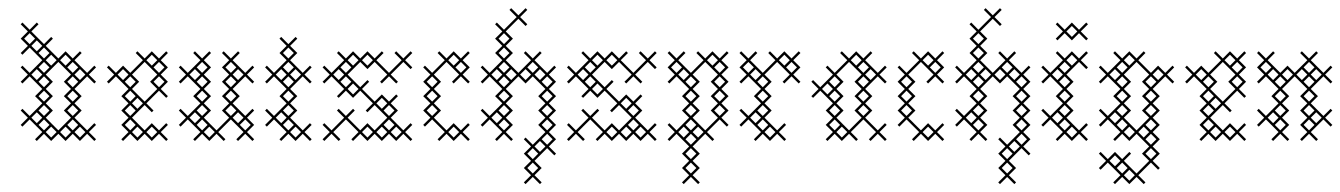

<svg xmlns="http://www.w3.org/2000/svg" viewBox="-20 -346 3330 477"><path d="M165 -125 196.4 -156.4 214.3 -138.6 218.6 -142.9 200.7 -160.7 218.6 -178.6 214.3 -182.9 196.4 -165 165 -196.4 182.9 -214.3 178.6 -218.6 160.7 -200.7 142.9 -218.6 125 -200.7 93.6 -232.1 111.4 -250 107.1 -254.3 89.3 -236.4 57.9 -267.9 75.7 -285.7 71.4 -290 53.6 -272.1 35.7 -290 31.4 -285.7 49.3 -267.9 31.4 -250 49.3 -232.1 31.4 -214.3 35.7 -210 53.6 -227.9 85 -196.4 53.6 -165 35.7 -182.9 31.4 -178.6 49.3 -160.7 31.4 -142.9 35.7 -138.6 53.6 -156.4 85 -125 67.1 -107.1 85 -89.3 53.6 -57.9 35.7 -75.7 31.4 -71.4 49.3 -53.6 31.4 -35.7 35.7 -31.4 53.6 -49.3 85 -17.9 67.1 0 71.4 4.3 89.3 -13.6 107.1 4.3 125 -13.6 142.9 4.3 160.7 -13.6 178.6 4.3 196.4 -13.6 214.3 4.3 218.6 0 200.7 -17.9 218.6 -35.7 214.3 -40 196.4 -22.1 165 -53.6 182.9 -71.4 165 -89.3 182.9 -107.1ZM138.6 -142.9 156.4 -125 138.6 -107.1 156.4 -89.3 138.6 -71.4 156.4 -53.6 125 -22.1 93.6 -53.6 111.4 -71.4 93.6 -89.3 111.4 -107.1 93.6 -125 111.4 -142.9 93.6 -160.7 125 -192.1 156.4 -160.7ZM142.9 -31.4 156.4 -17.9 142.9 -4.3 129.3 -17.9ZM75.7 -35.7 89.3 -49.3 102.9 -35.7 89.3 -22.1ZM71.4 -67.1 85 -53.6 71.4 -40 57.9 -53.6ZM75.7 -142.9 89.3 -156.4 102.9 -142.9 89.3 -129.3ZM147.1 -178.6 160.7 -192.1 174.3 -178.6 160.7 -165ZM75.7 -214.3 89.3 -227.9 102.9 -214.3 89.3 -200.7ZM71.4 -174.3 85 -160.7 71.4 -147.1 57.9 -160.7ZM40 -250 53.6 -263.6 67.1 -250 53.6 -236.4ZM57.9 -232.1 71.4 -245.7 85 -232.1 71.4 -218.6ZM75.7 -71.4 89.3 -85 102.9 -71.4 89.3 -57.9ZM75.7 -107.1 89.3 -120.7 102.9 -107.1 89.3 -93.6ZM75.7 -178.6 89.3 -192.1 102.9 -178.6 89.3 -165ZM93.6 -17.9 107.1 -31.4 120.7 -17.9 107.1 -4.3ZM93.6 -196.4 107.1 -210 120.7 -196.4 107.1 -182.9ZM129.3 -196.4 142.9 -210 156.4 -196.4 142.9 -182.9ZM147.1 -35.7 160.7 -49.3 174.3 -35.7 160.7 -22.1ZM147.1 -71.4 160.7 -85 174.3 -71.4 160.7 -57.9ZM147.1 -107.1 160.7 -120.7 174.3 -107.1 160.7 -93.6ZM147.1 -142.9 160.7 -156.4 174.3 -142.9 160.7 -129.3ZM165 -17.9 178.6 -31.4 192.1 -17.9 178.6 -4.3ZM165 -160.7 178.6 -174.3 192.1 -160.7 178.6 -147.1Z M339.3 -22.1 307.9 -53.6 339.3 -85 357.1 -67.1 361.4 -71.4 343.6 -89.3 375 -120.7 392.9 -102.9 397.1 -107.1 379.3 -125 397.1 -142.9 379.3 -160.7 397.1 -178.6 379.3 -196.4 397.1 -214.3 392.9 -218.6 375 -200.7 357.1 -218.6 339.3 -200.7 321.4 -218.6 317.1 -214.3 335 -196.4 303.6 -165 285.7 -182.9 267.9 -165 250 -182.9 245.7 -178.6 263.6 -160.7 245.7 -142.9 250 -138.6 267.9 -156.4 299.3 -125 281.4 -107.1 299.3 -89.3 281.4 -71.4 299.3 -53.6 281.4 -35.7 299.3 -17.9 281.4 0 285.7 4.3 303.6 -13.6 321.4 4.3 339.3 -13.6 357.1 4.3 375 -13.6 392.9 4.3 397.1 0 379.3 -17.9 397.1 -35.7 392.9 -40 375 -22.1 357.1 -40ZM339.3 -93.6 307.9 -125 325.7 -142.9 307.9 -160.7 339.3 -192.1 370.7 -160.7 352.9 -142.9 370.7 -125ZM361.4 -178.6 375 -192.1 388.6 -178.6 375 -165ZM290 -142.9 303.6 -156.4 317.1 -142.9 303.6 -129.3ZM272.1 -160.7 285.7 -174.3 299.3 -160.7 285.7 -147.1ZM290 -35.7 303.6 -49.3 317.1 -35.7 303.6 -22.1ZM290 -71.4 303.6 -85 317.1 -71.4 303.6 -57.9ZM290 -107.1 303.6 -120.7 317.1 -107.1 303.6 -93.6ZM307.9 -17.9 321.4 -31.4 335 -17.9 321.4 -4.3ZM307.9 -89.3 321.4 -102.9 335 -89.3 321.4 -75.7ZM343.6 -17.9 357.1 -31.4 370.7 -17.9 357.1 -4.3ZM343.6 -196.4 357.1 -210 370.7 -196.4 357.1 -182.9ZM361.4 -142.9 375 -156.4 388.6 -142.9 375 -129.3Z M504.3 -142.9 486.4 -160.7 504.3 -178.6 486.4 -196.4 504.3 -214.3 500 -218.6 482.1 -200.7 464.3 -218.6 460 -214.3 477.9 -196.4 446.4 -165 428.6 -182.9 424.3 -178.6 442.1 -160.7 424.3 -142.9 428.6 -138.6 446.4 -156.4 477.9 -125 460 -107.1 477.9 -89.3 446.4 -57.9 428.6 -75.7 424.3 -71.4 442.1 -53.6 424.3 -35.7 428.6 -31.4 446.4 -49.3 477.9 -17.9 460 0 464.3 4.3 482.1 -13.6 500 4.3 517.9 -13.6 535.7 4.3 540 0 522.1 -17.9 553.6 -49.3 585 -17.9 567.1 0 571.4 4.3 589.3 -13.6 607.1 4.3 611.4 0 593.6 -17.9 611.4 -35.7 593.6 -53.6 611.4 -71.4 607.1 -75.7 589.3 -57.9 557.9 -89.3 575.7 -107.1 557.9 -125 589.3 -156.4 607.1 -138.6 611.4 -142.9 593.6 -160.7 611.4 -178.6 607.1 -182.9 589.3 -165 557.9 -196.4 575.7 -214.3 571.4 -218.6 553.6 -200.7 535.7 -218.6 531.4 -214.3 549.3 -196.4 531.4 -178.6 549.3 -160.7 531.4 -142.9 549.3 -125 531.4 -107.1 549.3 -89.3 531.4 -71.4 549.3 -53.6 517.9 -22.1 486.4 -53.6 504.3 -71.4 486.4 -89.3 504.3 -107.1 486.4 -125ZM464.3 -67.1 477.9 -53.6 464.3 -40 450.7 -53.6ZM468.6 -35.7 482.1 -49.3 495.7 -35.7 482.1 -22.1ZM575.7 -35.7 589.3 -49.3 602.9 -35.7 589.3 -22.1ZM464.3 -174.3 477.9 -160.7 464.3 -147.1 450.7 -160.7ZM468.6 -142.9 482.1 -156.4 495.7 -142.9 482.1 -129.3ZM468.6 -71.4 482.1 -85 495.7 -71.4 482.1 -57.9ZM468.6 -107.1 482.1 -120.7 495.7 -107.1 482.1 -93.6ZM468.6 -178.6 482.1 -192.1 495.7 -178.6 482.1 -165ZM486.4 -17.9 500 -31.4 513.6 -17.9 500 -4.3ZM540 -71.4 553.6 -85 567.1 -71.4 553.6 -57.9ZM540 -107.1 553.6 -120.7 567.1 -107.1 553.6 -93.6ZM540 -142.9 553.6 -156.4 567.1 -142.9 553.6 -129.3ZM540 -178.6 553.6 -192.1 567.1 -178.6 553.6 -165ZM557.9 -53.6 571.4 -67.1 585 -53.6 571.4 -40ZM557.9 -160.7 571.4 -174.3 585 -160.7 571.4 -147.1Z M700.7 -125 732.1 -156.4 750 -138.6 754.3 -142.9 736.4 -160.7 754.3 -178.6 750 -182.9 732.1 -165 700.7 -196.4 718.6 -214.3 700.7 -232.1 718.6 -250 714.3 -254.3 696.4 -236.4 678.6 -254.3 674.3 -250 692.1 -232.1 674.3 -214.3 692.1 -196.4 660.7 -165 642.9 -182.9 638.6 -178.6 656.4 -160.7 638.6 -142.9 642.9 -138.6 660.7 -156.4 692.1 -125 674.3 -107.1 692.1 -89.3 660.7 -57.9 642.9 -75.7 638.6 -71.4 656.4 -53.6 638.6 -35.7 642.9 -31.4 660.7 -49.3 692.1 -17.9 674.3 0 678.6 4.3 696.4 -13.6 714.3 4.3 732.1 -13.6 750 4.3 754.3 0 736.4 -17.9 754.3 -35.7 750 -40 732.1 -22.1 700.7 -53.6 718.6 -71.4 700.7 -89.3 718.6 -107.1ZM678.6 -67.1 692.1 -53.6 678.6 -40 665 -53.6ZM682.9 -35.7 696.4 -49.3 710 -35.7 696.4 -22.1ZM682.9 -142.9 696.4 -156.4 710 -142.9 696.4 -129.3ZM678.6 -174.3 692.1 -160.7 678.6 -147.1 665 -160.7ZM682.9 -71.4 696.4 -85 710 -71.4 696.4 -57.9ZM682.9 -107.1 696.4 -120.7 710 -107.1 696.4 -93.6ZM682.9 -178.6 696.4 -192.1 710 -178.6 696.4 -165ZM682.9 -214.3 696.4 -227.9 710 -214.3 696.4 -200.7ZM700.7 -17.9 714.3 -31.4 727.9 -17.9 714.3 -4.3ZM700.7 -160.7 714.3 -174.3 727.9 -160.7 714.3 -147.1Z M982.1 -22.1 950.7 -53.6 968.6 -71.4 950.7 -89.3 968.6 -107.1 964.3 -111.4 946.4 -93.6 928.6 -111.4 910.7 -93.6 879.3 -125 897.1 -142.9 892.9 -147.1 875 -129.3 843.6 -160.7 875 -192.1 892.9 -174.3 910.7 -192.1 942.1 -160.7 924.3 -142.9 928.6 -138.6 946.4 -156.4 964.3 -138.6 968.6 -142.9 950.7 -160.7 982.1 -192.1 1000 -174.3 1004.3 -178.6 986.4 -196.4 1004.3 -214.3 1000 -218.6 982.1 -200.7 964.3 -218.6 960 -214.3 977.9 -196.4 946.4 -165 915 -196.4 932.9 -214.3 928.6 -218.6 910.7 -200.7 892.9 -218.6 875 -200.7 857.1 -218.6 839.3 -200.7 821.4 -218.6 817.1 -214.3 835 -196.4 803.6 -165 785.7 -182.9 781.4 -178.6 799.3 -160.7 781.4 -142.9 785.7 -138.6 803.6 -156.4 835 -125 817.1 -107.1 821.4 -102.9 839.3 -120.7 857.1 -102.9 875 -120.7 906.4 -89.3 888.6 -71.4 892.9 -67.1 910.7 -85 942.1 -53.6 910.7 -22.1 892.9 -40 875 -22.1 843.6 -53.6 861.4 -71.4 857.1 -75.7 839.3 -57.9 821.4 -75.7 817.1 -71.4 835 -53.6 803.6 -22.1 785.7 -40 781.4 -35.7 799.3 -17.9 781.4 0 785.7 4.3 803.6 -13.6 821.4 4.3 825.7 0 807.9 -17.9 839.3 -49.3 870.7 -17.9 852.9 0 857.1 4.3 875 -13.6 892.9 4.3 910.7 -13.6 928.6 4.3 946.4 -13.6 964.3 4.3 982.1 -13.6 1000 4.3 1004.3 0 986.4 -17.9 1004.3 -35.7 1000 -40ZM928.6 -31.4 942.1 -17.9 928.6 -4.3 915 -17.9ZM932.9 -71.4 946.4 -85 960 -71.4 946.4 -57.9ZM821.4 -174.3 835 -160.7 821.4 -147.1 807.9 -160.7ZM825.7 -142.9 839.3 -156.4 852.9 -142.9 839.3 -129.3ZM825.7 -178.6 839.3 -192.1 852.9 -178.6 839.3 -165ZM843.6 -125 857.1 -138.6 870.7 -125 857.1 -111.4ZM843.6 -196.4 857.1 -210 870.7 -196.4 857.1 -182.9ZM879.3 -17.9 892.9 -31.4 906.4 -17.9 892.9 -4.3ZM879.3 -196.4 892.9 -210 906.4 -196.4 892.9 -182.9ZM915 -89.3 928.6 -102.9 942.1 -89.3 928.6 -75.7ZM932.9 -35.7 946.4 -49.3 960 -35.7 946.4 -22.1ZM950.7 -17.9 964.3 -31.4 977.9 -17.9 964.3 -4.3Z M1107.1 4.3 1125 -13.6 1142.9 4.3 1147.1 0 1129.3 -17.9 1147.1 -35.7 1142.9 -40 1125 -22.1 1107.1 -40 1089.3 -22.1 1057.9 -53.6 1075.7 -71.4 1057.9 -89.3 1075.7 -107.1 1057.9 -125 1075.7 -142.9 1057.9 -160.7 1089.3 -192.1 1120.7 -160.7 1102.9 -142.9 1107.1 -138.6 1125 -156.4 1142.9 -138.6 1147.1 -142.9 1129.3 -160.7 1147.1 -178.6 1129.3 -196.4 1147.1 -214.3 1142.9 -218.6 1125 -200.7 1107.1 -218.6 1089.3 -200.7 1071.4 -218.6 1067.1 -214.3 1085 -196.4 1053.6 -165 1035.7 -182.9 1031.4 -178.6 1049.3 -160.7 1031.4 -142.9 1049.3 -125 1031.4 -107.1 1049.3 -89.3 1031.4 -71.4 1049.3 -53.6 1031.4 -35.7 1035.7 -31.4 1053.6 -49.3 1085 -17.9 1067.1 0 1071.4 4.3 1089.3 -13.6ZM1111.4 -178.6 1125 -192.1 1138.6 -178.6 1125 -165ZM1040 -71.4 1053.6 -85 1067.1 -71.4 1053.6 -57.9ZM1040 -107.1 1053.6 -120.7 1067.1 -107.1 1053.6 -93.6ZM1040 -142.9 1053.6 -156.4 1067.1 -142.9 1053.6 -129.3ZM1093.6 -17.9 1107.1 -31.4 1120.7 -17.9 1107.1 -4.3ZM1093.6 -196.4 1107.1 -210 1120.7 -196.4 1107.1 -182.9Z M1254.3 0 1236.4 -17.9 1254.3 -35.7 1236.4 -53.6 1254.3 -71.4 1236.4 -89.3 1254.3 -107.1 1236.4 -125 1267.9 -156.4 1285.7 -138.6 1303.6 -156.4 1335 -125 1317.1 -107.1 1335 -89.3 1317.1 -71.4 1335 -53.6 1317.1 -35.7 1335 -17.9 1303.6 13.6 1285.7 -4.3 1281.4 0 1299.3 17.9 1281.4 35.7 1299.3 53.6 1281.4 71.4 1299.3 89.3 1281.4 107.1 1285.7 111.4 1303.6 93.6 1321.4 111.4 1325.7 107.1 1307.9 89.3 1325.7 71.4 1307.9 53.6 1339.3 22.1 1357.1 40 1361.4 35.7 1343.6 17.9 1361.4 0 1343.6 -17.9 1361.4 -35.7 1343.6 -53.6 1361.4 -71.4 1343.6 -89.3 1361.4 -107.1 1343.6 -125 1361.4 -142.9 1343.6 -160.7 1361.4 -178.6 1357.1 -182.9 1339.3 -165 1307.9 -196.4 1325.7 -214.3 1321.4 -218.6 1303.6 -200.7 1285.7 -218.6 1281.4 -214.3 1299.3 -196.4 1267.9 -165 1236.4 -196.4 1254.3 -214.3 1236.4 -232.1 1254.3 -250 1236.4 -267.9 1267.9 -299.3 1285.7 -281.4 1290 -285.7 1272.1 -303.6 1290 -321.4 1285.7 -325.7 1267.9 -307.9 1250 -325.7 1245.7 -321.4 1263.6 -303.6 1232.1 -272.1 1214.3 -290 1210 -285.7 1227.9 -267.9 1210 -250 1227.9 -232.1 1210 -214.3 1227.9 -196.4 1196.4 -165 1178.6 -182.9 1174.3 -178.6 1192.1 -160.7 1174.3 -142.9 1178.6 -138.6 1196.4 -156.4 1227.9 -125 1210 -107.1 1227.9 -89.3 1196.4 -57.9 1178.6 -75.7 1174.3 -71.4 1192.1 -53.6 1174.3 -35.7 1178.6 -31.4 1196.4 -49.3 1227.9 -17.9 1210 0 1214.3 4.3 1232.1 -13.6 1250 4.3ZM1214.3 -67.1 1227.9 -53.6 1214.3 -40 1200.7 -53.6ZM1214.3 -174.3 1227.9 -160.7 1214.3 -147.1 1200.7 -160.7ZM1218.6 -142.9 1232.1 -156.4 1245.7 -142.9 1232.1 -129.3ZM1218.6 -35.7 1232.1 -49.3 1245.7 -35.7 1232.1 -22.1ZM1285.7 -174.3 1299.3 -160.7 1285.7 -147.1 1272.1 -160.7ZM1321.4 4.3 1335 17.9 1321.4 31.4 1307.9 17.9ZM1325.7 -142.9 1339.3 -156.4 1352.9 -142.9 1339.3 -129.3ZM1218.6 -71.4 1232.1 -85 1245.7 -71.4 1232.1 -57.9ZM1218.6 -107.1 1232.1 -120.7 1245.7 -107.1 1232.1 -93.6ZM1218.6 -178.6 1232.1 -192.1 1245.7 -178.6 1232.1 -165ZM1218.6 -214.3 1232.1 -227.9 1245.7 -214.3 1232.1 -200.7ZM1218.6 -250 1232.1 -263.6 1245.7 -250 1232.1 -236.4ZM1236.4 -160.7 1250 -174.3 1263.6 -160.7 1250 -147.1ZM1290 71.4 1303.6 57.9 1317.1 71.4 1303.6 85ZM1290 35.7 1303.6 22.1 1317.1 35.7 1303.6 49.3ZM1290 -178.6 1303.6 -192.1 1317.1 -178.6 1303.6 -165ZM1307.9 -160.7 1321.4 -174.3 1335 -160.7 1321.4 -147.1ZM1325.7 0 1339.3 -13.6 1352.9 0 1339.3 13.6ZM1325.7 -35.7 1339.3 -49.3 1352.9 -35.7 1339.3 -22.1ZM1325.7 -71.4 1339.3 -85 1352.9 -71.4 1339.3 -57.9ZM1325.7 -107.1 1339.3 -120.7 1352.9 -107.1 1339.3 -93.6Z M1589.3 -22.1 1557.9 -53.6 1575.7 -71.4 1557.9 -89.3 1575.7 -107.1 1571.4 -111.4 1553.6 -93.6 1535.7 -111.4 1517.9 -93.6 1486.4 -125 1504.3 -142.9 1500 -147.1 1482.1 -129.3 1450.7 -160.7 1482.1 -192.1 1500 -174.3 1517.9 -192.1 1549.3 -160.7 1531.4 -142.9 1535.7 -138.6 1553.6 -156.4 1571.4 -138.6 1575.7 -142.9 1557.9 -160.7 1589.3 -192.1 1607.1 -174.3 1611.4 -178.6 1593.6 -196.4 1611.4 -214.3 1607.1 -218.6 1589.3 -200.7 1571.4 -218.6 1567.1 -214.3 1585 -196.4 1553.6 -165 1522.1 -196.4 1540 -214.3 1535.7 -218.6 1517.9 -200.7 1500 -218.6 1482.1 -200.7 1464.3 -218.6 1446.4 -200.7 1428.6 -218.6 1424.3 -214.3 1442.1 -196.4 1410.7 -165 1392.9 -182.9 1388.6 -178.6 1406.4 -160.7 1388.6 -142.9 1392.9 -138.6 1410.7 -156.4 1442.1 -125 1424.3 -107.1 1428.6 -102.9 1446.4 -120.7 1464.3 -102.9 1482.1 -120.7 1513.6 -89.3 1495.7 -71.4 1500 -67.1 1517.9 -85 1549.3 -53.6 1517.9 -22.1 1500 -40 1482.1 -22.1 1450.7 -53.6 1468.6 -71.4 1464.3 -75.7 1446.4 -57.9 1428.6 -75.7 1424.3 -71.4 1442.1 -53.6 1410.7 -22.1 1392.9 -40 1388.6 -35.7 1406.4 -17.9 1388.6 0 1392.9 4.3 1410.7 -13.6 1428.6 4.3 1432.9 0 1415 -17.9 1446.4 -49.3 1477.9 -17.9 1460 0 1464.3 4.3 1482.1 -13.6 1500 4.3 1517.9 -13.6 1535.7 4.3 1553.6 -13.6 1571.4 4.3 1589.3 -13.6 1607.1 4.3 1611.4 0 1593.6 -17.9 1611.4 -35.7 1607.1 -40ZM1535.7 -31.4 1549.3 -17.9 1535.7 -4.3 1522.1 -17.9ZM1540 -71.4 1553.6 -85 1567.1 -71.4 1553.6 -57.9ZM1428.6 -174.3 1442.1 -160.7 1428.6 -147.1 1415 -160.7ZM1432.9 -142.9 1446.4 -156.4 1460 -142.9 1446.4 -129.3ZM1432.9 -178.6 1446.4 -192.1 1460 -178.6 1446.4 -165ZM1450.7 -125 1464.3 -138.6 1477.9 -125 1464.3 -111.4ZM1450.7 -196.4 1464.3 -210 1477.9 -196.4 1464.3 -182.9ZM1486.4 -17.9 1500 -31.4 1513.6 -17.9 1500 -4.3ZM1486.4 -196.4 1500 -210 1513.6 -196.4 1500 -182.9ZM1522.1 -89.3 1535.7 -102.9 1549.3 -89.3 1535.7 -75.7ZM1540 -35.7 1553.6 -49.3 1567.1 -35.7 1553.6 -22.1ZM1557.9 -17.9 1571.4 -31.4 1585 -17.9 1571.4 -4.3Z M1718.6 -107.1 1700.7 -125 1718.6 -142.9 1700.7 -160.7 1732.1 -192.1 1763.6 -160.7 1745.7 -142.9 1763.6 -125 1745.7 -107.1 1763.6 -89.3 1745.7 -71.4 1763.6 -53.6 1732.1 -22.1 1700.7 -53.6 1718.6 -71.4 1700.7 -89.3ZM1674.3 -107.1 1692.1 -89.3 1674.3 -71.4 1692.1 -53.6 1660.7 -22.1 1642.9 -40 1638.6 -35.7 1656.4 -17.9 1638.6 0 1642.9 4.3 1660.7 -13.6 1692.1 17.9 1674.3 35.7 1692.1 53.6 1674.3 71.4 1692.1 89.3 1674.3 107.1 1678.6 111.4 1696.4 93.6 1714.3 111.4 1718.6 107.1 1700.7 89.3 1718.6 71.4 1700.7 53.6 1718.6 35.7 1700.7 17.9 1732.1 -13.6 1750 4.3 1754.3 0 1736.4 -17.9 1767.9 -49.3 1785.7 -31.4 1790 -35.7 1772.1 -53.6 1790 -71.4 1772.1 -89.3 1790 -107.1 1772.1 -125 1790 -142.9 1772.1 -160.7 1790 -178.6 1772.1 -196.4 1790 -214.3 1785.7 -218.6 1767.9 -200.7 1750 -218.6 1732.1 -200.7 1714.3 -218.6 1710 -214.3 1727.9 -196.4 1696.4 -165 1665 -196.4 1682.9 -214.3 1678.6 -218.6 1660.7 -200.7 1642.9 -218.6 1638.6 -214.3 1656.4 -196.4 1638.6 -178.6 1656.4 -160.7 1638.6 -142.9 1642.9 -138.6 1660.7 -156.4 1692.1 -125ZM1678.6 -31.4 1692.1 -17.9 1678.6 -4.3 1665 -17.9ZM1682.9 0 1696.4 -13.6 1710 0 1696.4 13.6ZM1682.9 -142.9 1696.4 -156.4 1710 -142.9 1696.4 -129.3ZM1754.3 -178.6 1767.9 -192.1 1781.4 -178.6 1767.9 -165ZM1647.1 -178.6 1660.7 -192.1 1674.3 -178.6 1660.7 -165ZM1665 -160.7 1678.6 -174.3 1692.1 -160.7 1678.6 -147.1ZM1682.9 71.4 1696.4 57.9 1710 71.4 1696.4 85ZM1682.9 35.7 1696.4 22.1 1710 35.7 1696.4 49.3ZM1682.9 -35.7 1696.4 -49.3 1710 -35.7 1696.4 -22.1ZM1682.9 -71.4 1696.4 -85 1710 -71.4 1696.4 -57.9ZM1682.9 -107.1 1696.4 -120.7 1710 -107.1 1696.4 -93.6ZM1700.7 -17.9 1714.3 -31.4 1727.9 -17.9 1714.3 -4.3ZM1736.4 -196.4 1750 -210 1763.6 -196.4 1750 -182.9ZM1754.3 -71.4 1767.9 -85 1781.4 -71.4 1767.9 -57.9ZM1754.3 -107.1 1767.9 -120.7 1781.4 -107.1 1767.9 -93.6ZM1754.3 -142.9 1767.9 -156.4 1781.4 -142.9 1767.9 -129.3Z M1892.9 4.3 1910.7 -13.6 1928.6 4.3 1932.9 0 1915 -17.9 1932.9 -35.7 1928.6 -40 1910.7 -22.1 1879.3 -53.6 1897.1 -71.4 1879.3 -89.3 1897.1 -107.1 1879.3 -125 1897.1 -142.9 1879.3 -160.7 1910.7 -192.1 1942.1 -160.7 1924.3 -142.9 1928.6 -138.6 1946.4 -156.4 1964.3 -138.6 1968.6 -142.9 1950.7 -160.7 1968.6 -178.6 1950.7 -196.4 1968.6 -214.3 1964.3 -218.6 1946.4 -200.7 1928.6 -218.6 1910.7 -200.7 1892.9 -218.6 1888.6 -214.3 1906.4 -196.4 1875 -165 1843.6 -196.4 1861.4 -214.3 1857.1 -218.6 1839.3 -200.7 1821.4 -218.6 1817.1 -214.3 1835 -196.4 1817.1 -178.6 1835 -160.7 1817.1 -142.9 1821.4 -138.6 1839.3 -156.4 1870.7 -125 1852.9 -107.1 1870.7 -89.3 1839.3 -57.9 1821.4 -75.7 1817.1 -71.4 1835 -53.6 1817.1 -35.7 1821.4 -31.4 1839.3 -49.3 1870.7 -17.9 1852.9 0 1857.1 4.3 1875 -13.6ZM1857.1 -67.1 1870.7 -53.6 1857.1 -40 1843.6 -53.6ZM1861.4 -35.7 1875 -49.3 1888.6 -35.7 1875 -22.1ZM1932.9 -178.6 1946.4 -192.1 1960 -178.6 1946.4 -165ZM1861.4 -142.9 1875 -156.4 1888.6 -142.9 1875 -129.3ZM1825.7 -178.6 1839.3 -192.1 1852.9 -178.6 1839.3 -165ZM1843.6 -160.7 1857.1 -174.3 1870.7 -160.7 1857.1 -147.1ZM1861.4 -71.4 1875 -85 1888.6 -71.4 1875 -57.9ZM1861.4 -107.1 1875 -120.7 1888.6 -107.1 1875 -93.6ZM1879.3 -17.9 1892.9 -31.4 1906.4 -17.9 1892.9 -4.3ZM1915 -196.4 1928.6 -210 1942.1 -196.4 1928.6 -182.9Z M2071.4 4.3 2089.3 -13.6 2107.1 4.3 2111.4 0 2093.6 -17.9 2125 -49.3 2156.4 -17.9 2138.6 0 2142.9 4.3 2160.7 -13.6 2178.6 4.3 2182.9 0 2165 -17.9 2182.9 -35.7 2178.6 -40 2160.7 -22.1 2129.3 -53.6 2147.1 -71.4 2129.3 -89.3 2147.1 -107.1 2129.3 -125 2160.7 -156.4 2178.6 -138.6 2182.9 -142.9 2165 -160.7 2182.9 -178.6 2178.6 -182.9 2160.7 -165 2129.3 -196.4 2147.1 -214.3 2142.9 -218.6 2125 -200.7 2107.1 -218.6 2089.3 -200.7 2071.4 -218.6 2067.1 -214.3 2085 -196.4 2053.6 -165 2035.7 -182.9 2031.4 -178.6 2049.3 -160.7 2017.9 -129.3 2000 -147.1 1995.7 -142.9 2013.6 -125 1995.7 -107.1 2000 -102.9 2017.9 -120.7 2049.3 -89.3 2031.4 -71.4 2049.3 -53.6 2031.4 -35.7 2049.3 -17.9 2031.4 0 2035.7 4.3 2053.6 -13.6ZM2089.3 -22.1 2057.9 -53.6 2075.7 -71.4 2057.9 -89.3 2075.7 -107.1 2057.9 -125 2075.7 -142.9 2057.9 -160.7 2089.3 -192.1 2120.7 -160.7 2102.9 -142.9 2120.7 -125 2102.9 -107.1 2120.7 -89.3 2102.9 -71.4 2120.7 -53.6ZM2111.4 -178.6 2125 -192.1 2138.6 -178.6 2125 -165ZM2035.7 -138.6 2049.3 -125 2035.7 -111.4 2022.1 -125ZM2040 -107.1 2053.6 -120.7 2067.1 -107.1 2053.6 -93.6ZM2040 -35.7 2053.6 -49.3 2067.1 -35.7 2053.6 -22.1ZM2040 -71.4 2053.6 -85 2067.1 -71.4 2053.6 -57.9ZM2040 -142.9 2053.6 -156.4 2067.1 -142.9 2053.6 -129.3ZM2057.9 -17.9 2071.4 -31.4 2085 -17.9 2071.4 -4.3ZM2093.6 -196.4 2107.1 -210 2120.7 -196.4 2107.1 -182.9ZM2111.4 -71.4 2125 -85 2138.6 -71.4 2125 -57.9ZM2111.4 -107.1 2125 -120.7 2138.6 -107.1 2125 -93.6ZM2111.4 -142.9 2125 -156.4 2138.6 -142.9 2125 -129.3ZM2129.3 -160.7 2142.9 -174.3 2156.4 -160.7 2142.9 -147.1Z M2285.7 4.3 2303.6 -13.6 2321.4 4.3 2325.7 0 2307.9 -17.9 2325.7 -35.7 2321.4 -40 2303.6 -22.1 2285.7 -40 2267.9 -22.1 2236.4 -53.6 2254.3 -71.4 2236.4 -89.3 2254.3 -107.1 2236.4 -125 2254.3 -142.9 2236.4 -160.7 2267.9 -192.1 2299.3 -160.7 2281.4 -142.9 2285.7 -138.6 2303.6 -156.4 2321.4 -138.6 2325.7 -142.9 2307.9 -160.7 2325.7 -178.6 2307.9 -196.4 2325.7 -214.3 2321.4 -218.6 2303.6 -200.7 2285.7 -218.6 2267.9 -200.7 2250 -218.6 2245.7 -214.3 2263.6 -196.4 2232.1 -165 2214.3 -182.9 2210 -178.6 2227.9 -160.7 2210 -142.9 2227.9 -125 2210 -107.1 2227.9 -89.3 2210 -71.4 2227.9 -53.6 2210 -35.7 2214.3 -31.4 2232.1 -49.3 2263.6 -17.9 2245.7 0 2250 4.3 2267.9 -13.6ZM2290 -178.6 2303.6 -192.1 2317.1 -178.6 2303.6 -165ZM2218.6 -71.4 2232.1 -85 2245.7 -71.4 2232.1 -57.9ZM2218.6 -107.1 2232.1 -120.7 2245.7 -107.1 2232.1 -93.6ZM2218.6 -142.9 2232.1 -156.4 2245.7 -142.9 2232.1 -129.3ZM2272.1 -17.9 2285.7 -31.4 2299.3 -17.9 2285.7 -4.3ZM2272.1 -196.4 2285.7 -210 2299.3 -196.4 2285.7 -182.9Z M2432.9 0 2415 -17.9 2432.9 -35.7 2415 -53.6 2432.9 -71.4 2415 -89.3 2432.9 -107.1 2415 -125 2446.4 -156.4 2464.3 -138.6 2482.1 -156.4 2513.6 -125 2495.7 -107.1 2513.6 -89.3 2495.7 -71.4 2513.6 -53.6 2495.7 -35.7 2513.6 -17.9 2482.1 13.6 2464.3 -4.3 2460 0 2477.9 17.9 2460 35.7 2477.9 53.6 2460 71.4 2477.9 89.3 2460 107.1 2464.3 111.4 2482.1 93.6 2500 111.4 2504.3 107.1 2486.4 89.3 2504.3 71.4 2486.4 53.6 2517.9 22.1 2535.7 40 2540 35.7 2522.1 17.9 2540 0 2522.1 -17.9 2540 -35.7 2522.1 -53.6 2540 -71.4 2522.1 -89.3 2540 -107.1 2522.1 -125 2540 -142.9 2522.1 -160.7 2540 -178.6 2535.7 -182.9 2517.9 -165 2486.4 -196.4 2504.3 -214.3 2500 -218.6 2482.1 -200.7 2464.3 -218.6 2460 -214.3 2477.9 -196.4 2446.4 -165 2415 -196.4 2432.9 -214.3 2415 -232.1 2432.9 -250 2415 -267.9 2446.4 -299.3 2464.3 -281.4 2468.6 -285.7 2450.7 -303.6 2468.6 -321.4 2464.3 -325.7 2446.4 -307.9 2428.6 -325.7 2424.3 -321.4 2442.1 -303.6 2410.7 -272.1 2392.9 -290 2388.6 -285.7 2406.4 -267.9 2388.6 -250 2406.4 -232.1 2388.6 -214.3 2406.4 -196.4 2375 -165 2357.1 -182.9 2352.9 -178.6 2370.7 -160.7 2352.9 -142.9 2357.1 -138.6 2375 -156.4 2406.4 -125 2388.6 -107.1 2406.4 -89.3 2375 -57.9 2357.1 -75.7 2352.9 -71.4 2370.7 -53.6 2352.9 -35.7 2357.1 -31.4 2375 -49.3 2406.4 -17.9 2388.6 0 2392.9 4.3 2410.7 -13.6 2428.6 4.3ZM2392.9 -67.1 2406.4 -53.6 2392.9 -40 2379.3 -53.6ZM2392.9 -174.3 2406.4 -160.7 2392.9 -147.1 2379.3 -160.7ZM2397.1 -142.9 2410.7 -156.4 2424.3 -142.9 2410.7 -129.3ZM2397.1 -35.7 2410.7 -49.3 2424.3 -35.7 2410.7 -22.1ZM2464.3 -174.3 2477.9 -160.7 2464.3 -147.1 2450.7 -160.7ZM2500 4.3 2513.6 17.9 2500 31.4 2486.4 17.9ZM2504.3 -142.9 2517.9 -156.4 2531.4 -142.9 2517.9 -129.3ZM2397.1 -71.4 2410.7 -85 2424.3 -71.4 2410.7 -57.9ZM2397.1 -107.1 2410.7 -120.7 2424.3 -107.1 2410.7 -93.6ZM2397.1 -178.6 2410.7 -192.1 2424.3 -178.6 2410.7 -165ZM2397.1 -214.3 2410.7 -227.9 2424.3 -214.3 2410.7 -200.7ZM2397.1 -250 2410.7 -263.6 2424.3 -250 2410.7 -236.4ZM2415 -160.7 2428.6 -174.3 2442.1 -160.7 2428.6 -147.1ZM2468.6 71.4 2482.1 57.9 2495.7 71.4 2482.1 85ZM2468.6 35.7 2482.1 22.1 2495.7 35.7 2482.1 49.3ZM2468.6 -178.6 2482.1 -192.1 2495.7 -178.6 2482.1 -165ZM2486.4 -160.7 2500 -174.3 2513.6 -160.7 2500 -147.1ZM2504.3 0 2517.9 -13.6 2531.4 0 2517.9 13.6ZM2504.3 -35.7 2517.9 -49.3 2531.4 -35.7 2517.9 -22.1ZM2504.3 -71.4 2517.9 -85 2531.4 -71.4 2517.9 -57.9ZM2504.3 -107.1 2517.9 -120.7 2531.4 -107.1 2517.9 -93.6Z M2647.1 -142.9 2629.3 -160.7 2660.7 -192.1 2678.6 -174.3 2682.9 -178.6 2665 -196.4 2682.9 -214.3 2678.6 -218.6 2660.7 -200.7 2642.9 -218.6 2625 -200.7 2607.1 -218.6 2602.9 -214.3 2620.7 -196.4 2589.3 -165 2571.4 -182.9 2567.1 -178.6 2585 -160.7 2567.1 -142.9 2571.4 -138.6 2589.3 -156.4 2620.7 -125 2602.9 -107.1 2620.7 -89.3 2589.3 -57.9 2571.4 -75.7 2567.1 -71.4 2585 -53.6 2567.1 -35.7 2571.4 -31.4 2589.3 -49.3 2620.7 -17.9 2602.9 0 2607.1 4.3 2625 -13.6 2642.9 4.3 2660.7 -13.6 2678.6 4.3 2682.9 0 2665 -17.9 2682.9 -35.7 2678.6 -40 2660.7 -22.1 2629.3 -53.6 2647.1 -71.4 2629.3 -89.3 2647.1 -107.1 2629.3 -125ZM2607.1 -67.1 2620.7 -53.6 2607.1 -40 2593.6 -53.6ZM2611.4 -35.7 2625 -49.3 2638.6 -35.7 2625 -22.1ZM2607.1 -174.3 2620.7 -160.7 2607.1 -147.1 2593.6 -160.7ZM2611.4 -142.9 2625 -156.4 2638.6 -142.9 2625 -129.3ZM2642.9 -245.7 2660.7 -263.6 2678.6 -245.7 2682.9 -250 2665 -267.9 2682.9 -285.7 2678.6 -290 2660.7 -272.1 2642.9 -290 2625 -272.1 2607.1 -290 2602.9 -285.7 2620.7 -267.9 2602.9 -250 2607.1 -245.7 2625 -263.6ZM2611.4 -71.4 2625 -85 2638.6 -71.4 2625 -57.9ZM2611.4 -107.1 2625 -120.7 2638.6 -107.1 2625 -93.6ZM2611.4 -178.6 2625 -192.1 2638.6 -178.6 2625 -165ZM2629.3 -17.9 2642.9 -31.4 2656.4 -17.9 2642.9 -4.3ZM2629.3 -196.4 2642.9 -210 2656.4 -196.4 2642.9 -182.9ZM2629.3 -267.9 2642.9 -281.4 2656.4 -267.9 2642.9 -254.3Z M2825.7 107.1 2807.9 89.3 2839.3 57.9 2857.1 75.7 2861.4 71.4 2843.6 53.6 2861.4 35.7 2843.6 17.9 2861.4 0 2843.6 -17.9 2861.4 -35.7 2843.6 -53.6 2861.4 -71.4 2843.6 -89.3 2861.4 -107.1 2843.6 -125 2875 -156.4 2892.9 -138.6 2897.1 -142.9 2879.3 -160.7 2897.1 -178.6 2892.9 -182.9 2875 -165 2857.1 -182.9 2839.3 -165 2807.9 -196.4 2825.7 -214.3 2821.4 -218.6 2803.6 -200.7 2785.7 -218.6 2767.9 -200.7 2750 -218.6 2745.7 -214.3 2763.6 -196.4 2732.1 -165 2714.3 -182.9 2710 -178.6 2727.9 -160.7 2710 -142.9 2714.3 -138.6 2732.1 -156.4 2763.6 -125 2745.7 -107.1 2763.6 -89.3 2732.1 -57.9 2714.3 -75.7 2710 -71.4 2727.9 -53.6 2710 -35.7 2714.3 -31.4 2732.1 -49.3 2763.6 -17.9 2745.7 0 2750 4.3 2767.9 -13.6 2785.7 4.3 2803.6 -13.6 2835 17.9 2817.1 35.7 2835 53.6 2803.6 85 2772.1 53.6 2790 35.7 2785.7 31.4 2767.9 49.3 2750 31.4 2732.1 49.3 2714.3 31.4 2710 35.7 2727.9 53.6 2710 71.4 2714.3 75.7 2732.1 57.9 2763.6 89.3 2745.7 107.1 2750 111.4 2767.9 93.6 2785.7 111.4 2803.6 93.6 2821.4 111.4ZM2754.3 71.4 2767.9 57.9 2781.4 71.4 2767.9 85ZM2817.1 -142.9 2835 -125 2817.1 -107.1 2835 -89.3 2817.1 -71.4 2835 -53.6 2803.6 -22.1 2772.1 -53.6 2790 -71.4 2772.1 -89.3 2790 -107.1 2772.1 -125 2790 -142.9 2772.1 -160.7 2803.6 -192.1 2835 -160.7ZM2754.3 -142.9 2767.9 -156.4 2781.4 -142.9 2767.9 -129.3ZM2750 -67.1 2763.6 -53.6 2750 -40 2736.4 -53.6ZM2754.3 -35.7 2767.9 -49.3 2781.4 -35.7 2767.9 -22.1ZM2825.7 0 2839.3 -13.6 2852.9 0 2839.3 13.6ZM2821.4 -31.4 2835 -17.9 2821.4 -4.3 2807.9 -17.9ZM2750 -174.3 2763.6 -160.7 2750 -147.1 2736.4 -160.7ZM2736.4 53.6 2750 40 2763.6 53.6 2750 67.1ZM2754.3 -71.4 2767.9 -85 2781.4 -71.4 2767.9 -57.9ZM2754.3 -107.1 2767.9 -120.7 2781.4 -107.1 2767.9 -93.6ZM2754.3 -178.6 2767.9 -192.1 2781.4 -178.6 2767.9 -165ZM2772.1 89.3 2785.7 75.7 2799.3 89.3 2785.7 102.9ZM2772.1 -17.9 2785.7 -31.4 2799.3 -17.9 2785.7 -4.3ZM2772.1 -196.4 2785.7 -210 2799.3 -196.4 2785.7 -182.9ZM2825.7 35.7 2839.3 22.1 2852.9 35.7 2839.3 49.3ZM2825.7 -35.7 2839.3 -49.3 2852.9 -35.7 2839.3 -22.1ZM2825.7 -71.4 2839.3 -85 2852.9 -71.4 2839.3 -57.9ZM2825.7 -107.1 2839.3 -120.7 2852.9 -107.1 2839.3 -93.6ZM2825.7 -142.9 2839.3 -156.4 2852.9 -142.9 2839.3 -129.3ZM2843.6 -160.7 2857.1 -174.3 2870.7 -160.7 2857.1 -147.1Z M3017.9 -22.1 2986.4 -53.6 3017.9 -85 3035.7 -67.1 3040 -71.4 3022.1 -89.3 3053.6 -120.7 3071.4 -102.9 3075.7 -107.1 3057.9 -125 3075.7 -142.9 3057.9 -160.7 3075.7 -178.6 3057.9 -196.4 3075.7 -214.3 3071.4 -218.6 3053.6 -200.7 3035.7 -218.6 3017.9 -200.7 3000 -218.6 2995.7 -214.3 3013.6 -196.4 2982.1 -165 2964.3 -182.9 2946.4 -165 2928.6 -182.9 2924.3 -178.6 2942.1 -160.7 2924.3 -142.9 2928.6 -138.6 2946.4 -156.4 2977.9 -125 2960 -107.1 2977.9 -89.3 2960 -71.4 2977.9 -53.6 2960 -35.7 2977.9 -17.9 2960 0 2964.3 4.3 2982.1 -13.6 3000 4.3 3017.9 -13.6 3035.7 4.3 3053.6 -13.6 3071.4 4.3 3075.7 0 3057.9 -17.9 3075.7 -35.7 3071.4 -40 3053.6 -22.1 3035.7 -40ZM3017.9 -93.6 2986.4 -125 3004.3 -142.9 2986.4 -160.7 3017.9 -192.1 3049.3 -160.7 3031.4 -142.9 3049.3 -125ZM3040 -178.6 3053.6 -192.1 3067.1 -178.6 3053.6 -165ZM2968.6 -142.9 2982.1 -156.4 2995.7 -142.9 2982.1 -129.3ZM2950.7 -160.7 2964.3 -174.3 2977.9 -160.7 2964.3 -147.1ZM2968.6 -35.7 2982.1 -49.3 2995.7 -35.7 2982.1 -22.1ZM2968.6 -71.4 2982.1 -85 2995.7 -71.4 2982.1 -57.9ZM2968.6 -107.1 2982.1 -120.7 2995.7 -107.1 2982.1 -93.6ZM2986.4 -17.9 3000 -31.4 3013.6 -17.9 3000 -4.3ZM2986.4 -89.3 3000 -102.9 3013.6 -89.3 3000 -75.7ZM3022.1 -17.9 3035.7 -31.4 3049.3 -17.9 3035.7 -4.3ZM3022.1 -196.4 3035.7 -210 3049.3 -196.4 3035.7 -182.9ZM3040 -142.9 3053.6 -156.4 3067.1 -142.9 3053.6 -129.3Z M3182.9 -107.1 3165 -125 3196.4 -156.4 3227.9 -125 3210 -107.1 3227.9 -89.3 3210 -71.4 3227.9 -53.6 3210 -35.7 3227.9 -17.9 3210 0 3214.3 4.3 3232.1 -13.6 3250 4.3 3254.3 0 3236.4 -17.9 3267.9 -49.3 3285.7 -31.4 3290 -35.7 3272.1 -53.6 3290 -71.4 3285.7 -75.7 3267.9 -57.9 3236.4 -89.3 3254.3 -107.1 3236.4 -125 3267.9 -156.4 3285.7 -138.6 3290 -142.9 3272.1 -160.7 3290 -178.6 3285.7 -182.9 3267.9 -165 3236.4 -196.4 3254.3 -214.3 3250 -218.6 3232.1 -200.7 3214.3 -218.6 3210 -214.3 3227.9 -196.4 3196.4 -165 3178.6 -182.9 3160.7 -165 3129.3 -196.4 3147.1 -214.3 3142.9 -218.6 3125 -200.7 3107.1 -218.6 3102.9 -214.3 3120.7 -196.4 3102.9 -178.6 3120.7 -160.7 3102.9 -142.9 3107.1 -138.6 3125 -156.4 3156.4 -125 3138.6 -107.1 3156.4 -89.3 3125 -57.9 3107.1 -75.7 3102.9 -71.4 3120.7 -53.6 3102.9 -35.7 3107.1 -31.4 3125 -49.3 3156.4 -17.9 3138.6 0 3142.9 4.3 3160.7 -13.6 3178.6 4.3 3182.9 0 3165 -17.9 3182.9 -35.7 3165 -53.6 3182.9 -71.4 3165 -89.3ZM3142.9 -67.1 3156.4 -53.6 3142.9 -40 3129.3 -53.6ZM3147.1 -35.7 3160.7 -49.3 3174.3 -35.7 3160.7 -22.1ZM3214.3 -174.3 3227.9 -160.7 3214.3 -147.1 3200.7 -160.7ZM3147.1 -142.9 3160.7 -156.4 3174.3 -142.9 3160.7 -129.3ZM3218.6 -142.9 3232.1 -156.4 3245.7 -142.9 3232.1 -129.3ZM3111.4 -178.6 3125 -192.1 3138.6 -178.6 3125 -165ZM3129.3 -160.7 3142.9 -174.3 3156.4 -160.7 3142.9 -147.1ZM3147.1 -71.4 3160.7 -85 3174.3 -71.4 3160.7 -57.9ZM3147.1 -107.1 3160.7 -120.7 3174.3 -107.1 3160.7 -93.6ZM3165 -160.7 3178.6 -174.3 3192.1 -160.7 3178.6 -147.1ZM3218.6 -35.7 3232.1 -49.3 3245.7 -35.7 3232.1 -22.1ZM3218.6 -71.4 3232.1 -85 3245.7 -71.4 3232.1 -57.9ZM3218.6 -107.1 3232.1 -120.7 3245.7 -107.1 3232.1 -93.6ZM3218.6 -178.6 3232.1 -192.1 3245.7 -178.6 3232.1 -165ZM3236.4 -53.6 3250 -67.1 3263.6 -53.6 3250 -40ZM3236.4 -160.7 3250 -174.3 3263.6 -160.7 3250 -147.1Z"/></svg>

Font: Gossip Low Cross Stitch
Style: Regular
Weight: 300
Width: 3
Designer: Deborah Khodanovich
Version: Version 1.001;Glyphs 3.3.1 (3343)